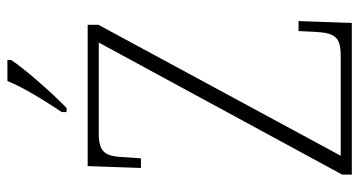

<svg xmlns="http://www.w3.org/2000/svg" viewBox="-246 -725 971 519"><g transform="rotate(-90 239.5 -465.5)"><path d="M196 -784V-771H207C249 -811 314 -886 337 -921V-931H280C262 -886 226 -829 196 -784ZM27 0H437L442 -144H415L413 -101C410 -49 402 -30 349 -30H78L432 -685V-714H50L45 -570H71L74 -612C76 -665 85 -684 138 -684H384L27 -26Z"/></g></svg>

Font: Noto Serif Devanagari SemiCondensed ExtraLight
Style: Regular
Weight: 200
Width: 4
Designer: Universal Thirst, Indian Type Foundry and the Monotype Design Team
Foundry: Monotype Imaging Inc.
Version: Version 2.004